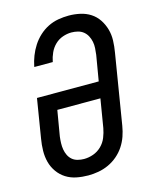

<svg xmlns="http://www.w3.org/2000/svg" viewBox="-113 -819 726 904"><g transform="rotate(-15 250.0 -367.5)"><path d="M205 8Q176 8 148 2.5Q120 -3 97 -17.5Q74 -32 58 -54.5Q42 -77 35 -103.5Q28 -130 28.5 -159Q29 -188 34 -217L65 -407H366L387 -531Q389 -547 390 -563Q391 -579 388 -594Q385 -609 378 -622.5Q371 -636 359.5 -645.5Q348 -655 332.5 -659Q317 -663 301 -663Q280 -663 258.5 -655.5Q237 -648 220.5 -632Q204 -616 194.5 -595Q185 -574 181 -553V-551H91V-554Q96 -579 105.5 -603.5Q115 -628 129.5 -650.5Q144 -673 164 -691.5Q184 -710 208 -722Q232 -734 258 -738.5Q284 -743 309 -743Q337 -743 364.5 -737Q392 -731 414.5 -716.5Q437 -702 452 -679.5Q467 -657 474.5 -630.5Q482 -604 481 -575.5Q480 -547 475 -518L419 -176Q415 -151 406.5 -126.5Q398 -102 383.5 -80Q369 -58 348.5 -40.5Q328 -23 304 -12Q280 -1 254.5 3.5Q229 8 205 8ZM205 -72Q228 -72 250.5 -80Q273 -88 290.5 -105Q308 -122 317 -144.5Q326 -167 330 -189L353 -328H143L122 -204Q120 -188 119.5 -172Q119 -156 121.5 -141Q124 -126 130.5 -112.5Q137 -99 148 -89.5Q159 -80 174.5 -76Q190 -72 205 -72Z"/></g></svg>

Font: Iosevka Medium Oblique
Style: Regular
Weight: 500
Italic angle: -9°
Monospace: yes
Designer: Belleve Invis
Foundry: Belleve Invis
Version: Version 32.5.0; ttfautohint (v1.8.4)